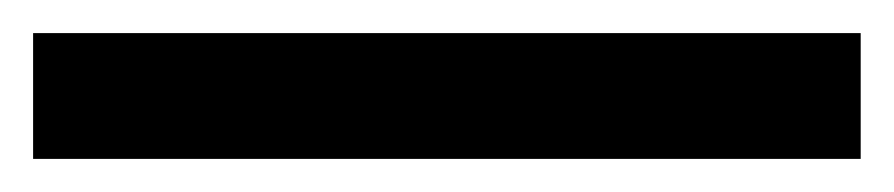

<svg xmlns="http://www.w3.org/2000/svg" viewBox="-20 -20 540 116"><path d="M0 0H500V76H0Z"/></svg>

Font: APTA Sans SemiBold
Style: Bold
Weight: 600
Version: Version 7.200